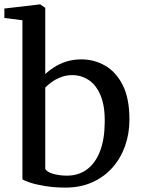

<svg xmlns="http://www.w3.org/2000/svg" viewBox="-23 -839 640 870"><path d="M-3.2 -757.5V-800.3L157.2 -819.1H159.2L182 -803.6V-503.1Q198.9 -519.5 223 -534.9Q247.1 -550.3 278 -560.2Q308.9 -570 345.7 -570Q402.8 -570 452.5 -542.1Q502.1 -514.1 532.8 -454.1Q563.5 -394 563.5 -297.4Q563.5 -233.2 543.6 -177.2Q523.6 -121.2 485.9 -78.9Q448.1 -36.6 394.5 -12.8Q341 11 274.2 11Q223 11 181.1 4Q139.2 -2.9 112.2 -12Q85.2 -21.1 78.6 -27V-747.3ZM304.5 -498.6Q276.8 -498.6 252.9 -489.3Q229 -480 210.8 -466.8Q192.5 -453.6 182 -442V-74.4Q188.7 -59.5 217.9 -51.3Q247.1 -43.1 280.6 -43.1Q331.9 -43.1 369.9 -70.5Q408 -98 429.3 -151.4Q450.6 -204.7 451.5 -282.6Q452.8 -359.1 432.7 -406.7Q412.7 -454.3 378.9 -476.5Q345.1 -498.6 304.5 -498.6Z"/></svg>

Font: Merriweather 7pt Light
Style: Regular
Weight: 300
Designer: Eben Sorkin
Foundry: Eben Sorkin
Version: Version 2.200;gftools[0.9.31]